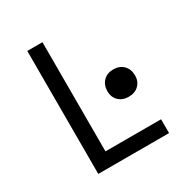

<svg xmlns="http://www.w3.org/2000/svg" viewBox="-170 -858 939 987"><g transform="rotate(-30 300.0 -365.0)"><path d="M130 0V-730H220V-82H550V0ZM465 -265Q428 -265 405.5 -287Q383 -309 383 -344Q383 -381 405.5 -404Q428 -427 465 -427Q502 -427 524.5 -404Q547 -381 547 -344Q547 -309 524.5 -287Q502 -265 465 -265Z"/></g></svg>

Font: JetBrains Mono
Style: Regular
Weight: 400
Monospace: yes
Designer: Philipp Nurullin, Konstantin Bulenkov
Foundry: JetBrains
Version: Version 2.305